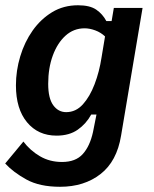

<svg xmlns="http://www.w3.org/2000/svg" viewBox="-28 -530 584 729"><path d="M200 179.2Q122.5 179.2 72.5 151.7Q22.5 124.2 -8.3 90.8L60.8 7.5Q86.7 41.7 123.8 63.3Q160.8 85 207.5 85Q259.2 85 286.2 55Q313.3 25 325 -28.3L338.3 -95H318.3Q299.2 -60 267.1 -37.5Q235 -15 186.7 -15Q116.7 -15 74.6 -65.8Q32.5 -116.7 32.5 -205.8Q32.5 -261.7 48.8 -315.8Q65 -370 95.8 -413.8Q126.7 -457.5 170 -483.8Q213.3 -510 268.3 -510Q313.3 -510 337.5 -493.3Q361.7 -476.7 375.8 -450H395.8L404.2 -500H513.3L431.7 -15Q415.8 82.5 353.8 130.8Q291.7 179.2 200 179.2ZM223.3 -104.2Q260 -104.2 286.7 -133.8Q313.3 -163.3 331.2 -210.4Q349.2 -257.5 357.5 -311.7L370.8 -391.7Q355 -406.7 333.8 -414.6Q312.5 -422.5 293.3 -422.5Q251.7 -422.5 220.8 -394.6Q190 -366.7 172.5 -319.2Q155 -271.7 155 -211.7Q155 -156.7 174.2 -130.4Q193.3 -104.2 223.3 -104.2Z"/></svg>

Font: Familjen Grotesk SemiBold
Style: Italic
Weight: 600
Italic angle: -9.46201°
Designer: Anders Wikstroem, Jonas Baeckman, Matilda Gysing, Kristian Moeller
Foundry: Familjen STHLM AB
Version: Version 2.002